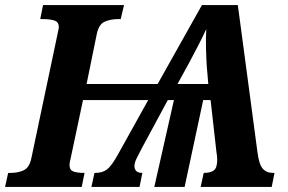

<svg xmlns="http://www.w3.org/2000/svg" viewBox="-41 -734 1131 754"><path d="M-21 0 -9 -55H2Q29 -55 51.5 -65Q74 -75 82 -112L183 -591Q186 -607 188 -615Q190 -623 190 -627Q190 -648 172.5 -653.5Q155 -659 128 -659H117L128 -714H446L433 -659H422Q394 -659 370.5 -649Q347 -639 339 -600L299 -404H578L752 -714H893L970 -137Q976 -89 990.5 -72Q1005 -55 1031 -55H1037L1026 0H747L759 -55Q786 -55 799 -65Q812 -75 812 -107Q812 -120 809 -137L786 -341H757L684 0H565L642 -341H618L516 -152Q504 -129 495.5 -112Q487 -95 487 -81Q487 -70 494 -62.5Q501 -55 518 -55L507 0H318L330 -55H334Q361 -55 379 -68.5Q397 -82 422 -127L541 -341H285L236 -110Q232 -96 232 -86Q232 -67 246 -61Q260 -55 291 -55L280 0ZM656 -404H777L771 -474Q769 -506 768 -544.5Q767 -583 769 -620Q756 -591 736.5 -553.5Q717 -516 701 -486Z"/></svg>

Font: Noto Serif Condensed ExtraBold
Style: Italic
Weight: 800
Width: 3
Italic angle: -12°
Designer: Monotype Design Team
Foundry: Monotype Imaging Inc.
Version: Version 2.014; ttfautohint (v1.8.4.7-5d5b)